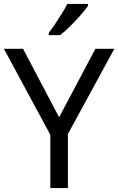

<svg xmlns="http://www.w3.org/2000/svg" viewBox="-20 -964 606 984"><path d="M283 -363 469 -714H566L328 -277V0H238V-273L0 -714H98ZM431 -934Q419 -916 394 -887.5Q369 -859 340.5 -830.5Q312 -802 288 -784H230V-796Q245 -815 262.5 -841Q280 -867 297 -894.5Q314 -922 325 -944H431Z"/></svg>

Font: Noto Kufi Arabic
Style: Regular
Weight: 400
Designer: Monotype Design Team, David Williams, Khaled Hosny
Foundry: Google LLC
Version: Version 2.109; ttfautohint (v1.8.4.7-5d5b)